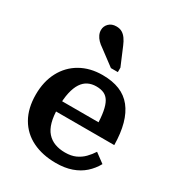

<svg xmlns="http://www.w3.org/2000/svg" viewBox="-196 -947 995 1081"><g transform="rotate(30 301.5 -406.5)"><path d="M187 -265Q187 -211 197.5 -172.5Q208 -134 229 -110.5Q250 -87 279.5 -76Q309 -65 346 -65Q386 -65 414.5 -78Q443 -91 464 -112.5Q485 -134 501 -159L562 -114Q541 -76 509 -47.5Q477 -19 432.5 -3.5Q388 12 331 12Q244 12 178.5 -20Q113 -52 77 -114.5Q41 -177 41 -266Q41 -351 75 -415Q109 -479 170.5 -514Q232 -549 313 -549Q377 -549 424 -530Q471 -511 502 -472Q533 -433 549 -375Q565 -317 566 -240H152V-307H450L426 -281Q425 -337 418 -375Q411 -413 398 -435Q385 -457 364.5 -466.5Q344 -476 314 -476Q285 -476 261.5 -464.5Q238 -453 221.5 -428Q205 -403 196 -363Q187 -323 187 -265ZM329 -751 378 -635V-606H333L234 -680Q216 -692 203.5 -705Q191 -718 184 -733Q177 -748 177 -764Q177 -789 195 -807Q213 -825 243 -825Q265 -825 280.5 -816Q296 -807 308 -790Q320 -773 329 -751Z"/></g></svg>

Font: Roboto Serif SemiBold
Style: Regular
Weight: 600
Designer: Greg Gazdowicz
Foundry: Commercial Type
Version: Version 1.008